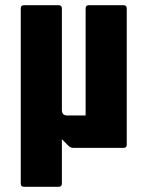

<svg xmlns="http://www.w3.org/2000/svg" viewBox="-20 -570 565 740"><path d="M72.5 150Q60 150 60 137.5V-537.5Q60 -550 72.5 -550H206Q218.5 -550 218.5 -537.5V-146Q218.5 -125 239 -125H310V-537.5Q310 -550 322.5 -550H456Q468.5 -550 468.5 -537.5V-12.5Q468.5 0 456 0H263.5Q251.5 0 243.5 -8.5L218.5 -33.5V137.5Q218.5 150 206 150Z"/></svg>

Font: Jaro
Style: Regular
Weight: 400
Designer: Agyei Archer, Celine Hurka, Mirko Velimirović
Version: Version 1.000